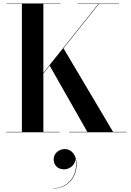

<svg xmlns="http://www.w3.org/2000/svg" viewBox="-20 -770 762 1118"><path d="M17.5 -2V0H327.5V-2H232.5V-342L269 -388L488.5 -2H382.5V0H717.5V-2H638.5L349.5 -489V-488.5L556.5 -748H672.5V-750H432.5V-748H553.5L232.5 -346V-748H332.5V-750H17.5V-748H107.5V-2ZM292.5 157C292.5 189.5 313.5 216 353.5 216C390.5 216 420 185 419.5 154C438.5 242 382.5 326 290.5 326V327.5C375.5 327.5 426 261 426 188C426 131.5 395 98 358 98C321.5 98 292.5 124.5 292.5 157Z"/></svg>

Font: Bodoni* 96pt Medium
Style: Regular
Weight: 500
Version: Version 2.3